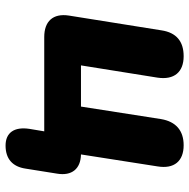

<svg xmlns="http://www.w3.org/2000/svg" viewBox="-15 -526 680 690"><g transform="rotate(90 325.0 -181.0)"><path d="M503 139C551 139 579 114 586 67L604 -46C613 -99 587 -131 535 -132L578 -407C588 -467 559 -501 502 -501C449 -501 417 -473 408 -420L363 -132H215L259 -407C268 -467 239 -501 182 -501C129 -501 97 -475 89 -421L36 -89C27 -31 57 0 113 0H452L443 54C435 108 457 139 503 139Z"/></g></svg>

Font: SN Pro Heavy
Style: Italic
Weight: 800
Italic angle: -9°
Designer: Tobias Whetton
Foundry: Supernotes
Version: Version 1.001;Glyphs 3.2 (3249)